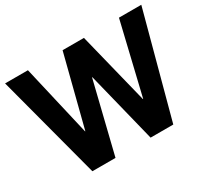

<svg xmlns="http://www.w3.org/2000/svg" viewBox="-143 -929 1229 1145"><g transform="rotate(-30 472.0 -357.0)"><path d="M592.8 0 472.2 -485.8H470.2L351.1 0H191.9L2.9 -713.9H160.2L272.9 -228H274.9L398.9 -713.9H545.9L668 -222.2H669.9L787.1 -713.9H940.9L749 0Z"/></g></svg>

Font: XB Khoramshahr
Style: Bold
Weight: 700
Designer: Behnam
Foundry: Irmug
Version: Version 8.005 2009